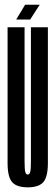

<svg xmlns="http://www.w3.org/2000/svg" viewBox="-20 -791 239 816"><path d="M97.9 5.2Q51.4 5.2 31.8 -16.8Q12.2 -38.8 12.2 -98.2V-675H84.4V-108.5Q84.4 -71.2 87.4 -60.2Q90.4 -49.2 97.9 -49.2Q105.4 -49.2 108.4 -60.2Q111.4 -71.2 111.4 -108.5V-675H183.5V-98.2Q183.5 -38.8 163.9 -16.8Q144.4 5.2 97.9 5.2ZM48.7 -707.9 86.8 -771H129.8L87.3 -707.9ZM69.8 -707.9 107.2 -771H148.9L108.1 -707.9Z"/></svg>

Font: Anybody UltraCondensed Thin
Style: Regular
Weight: 100
Width: 1
Designer: Tyler Finck
Foundry: Etcetera Type Company
Version: Version 1.110